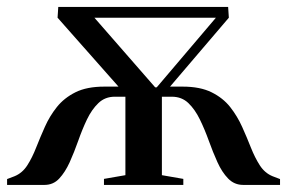

<svg xmlns="http://www.w3.org/2000/svg" viewBox="-34 -522 810 542"><path d="M-14 0V-16.5L7 -24.5Q29 -33.5 43 -55.2Q57 -77 68.2 -105.8Q79.5 -134.5 92.8 -164.2Q106 -194 126.5 -219.8Q147 -245.5 179 -261.5Q211 -277.5 260.5 -277.5H300.5L128.5 -472L130.5 -502.5H610L612 -472L446 -277.5H481.5Q531 -277.5 563.2 -261.5Q595.5 -245.5 615.8 -219.8Q636 -194 649.5 -164Q663 -134 674.2 -105.5Q685.5 -77 699.5 -55.2Q713.5 -33.5 735.5 -24.5L756.5 -16.5V0H652.5Q627.5 0 610 -18Q592.5 -36 579.8 -64.2Q567 -92.5 555.5 -124.5Q544 -156.5 530.2 -184.8Q516.5 -213 497.8 -231Q479 -249 451 -249H423V-27.5L483.5 -17V0H259.5V-17L320 -27.5V-249H290Q262.5 -249 243.8 -231Q225 -213 211.5 -184.8Q198 -156.5 186.8 -124.5Q175.5 -92.5 162.8 -64.2Q150 -36 133.2 -18Q116.5 0 91.5 0ZM404 -275.5H408.5L575.5 -472H232.5Z"/></svg>

Font: Merriweather 144pt Medium
Style: Regular
Weight: 500
Version: Version 2.100